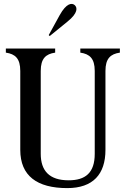

<svg xmlns="http://www.w3.org/2000/svg" viewBox="-20 -949 642 985"><path d="M325 16C457 16 521 -55 521 -180V-585C521 -649 547 -672 595 -679V-700H392V-679C440 -672 466 -649 466 -585V-160C466 -62 418 -24 332 -24C233 -24 189 -73 189 -160V-585C189 -649 215 -672 263 -679V-700H10V-679C58 -672 84 -649 84 -585V-180C84 -47 170 16 325 16ZM230 -769 235 -764 326 -838C382 -883 377 -911 363 -923C349 -935 321 -934 286 -871Z"/></svg>

Font: RL Madena
Style: Regular
Weight: 400
Designer: I Kadek Wantara Putra
Foundry: Roughlines ID
Version: Version 1.000;Glyphs 3.1.2 (3151)